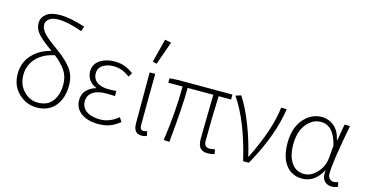

<svg xmlns="http://www.w3.org/2000/svg" viewBox="-78 -1120 2871 1495"><g transform="rotate(15 1358.0 -372.5)"><path d="M267 12Q185 12 122 -48Q59 -108 59 -205Q59 -295 116.5 -358Q174 -421 267 -444Q228 -472 207.5 -488Q187 -504 161.5 -528.5Q136 -553 125 -577.5Q114 -602 114 -629Q114 -672 151 -701.5Q188 -731 261 -731Q346 -731 464 -692L451 -652Q335 -694 259 -694Q210 -694 184.5 -675Q159 -656 159 -629Q159 -619 161 -609.5Q163 -600 169 -590Q175 -580 179.5 -572.5Q184 -565 195 -554.5Q206 -544 212.5 -537.5Q219 -531 234 -519.5Q249 -508 256 -502.5Q263 -497 281.5 -483.5Q300 -470 308 -464Q385 -409 427 -354Q469 -299 469 -217Q469 -113 415.5 -50.5Q362 12 267 12ZM267 -27Q345 -27 384.5 -79Q424 -131 424 -215Q424 -279 392 -326Q360 -373 302 -418Q209 -399 156.5 -342.5Q104 -286 104 -207Q104 -129 153 -78Q202 -27 267 -27Z M764 12Q677 12 625.5 -27Q574 -66 574 -130Q574 -180 603.5 -210.5Q633 -241 677 -253V-257Q640 -271 619.5 -301Q599 -331 599 -368Q599 -427 647.5 -459.5Q696 -492 769 -492Q848 -492 918 -438L898 -406Q835 -454 768 -454Q715 -454 680 -431Q645 -408 645 -364Q645 -322 678 -296Q711 -270 780 -270Q798 -270 836 -273V-232Q808 -234 766 -234Q695 -234 657 -207Q619 -180 619 -132Q619 -83 659 -54.5Q699 -26 769 -26Q847 -26 915 -83L937 -50Q895 -16 856 -2Q817 12 764 12Z M1114 12Q1049 12 1049 -70V-480H1094Q1091 -270 1091 -64Q1091 -27 1120 -27Q1131 -27 1149 -33L1156 3Q1138 12 1114 12ZM1051 -567 1099 -757 1150 -747 1084 -559Z M1648 12Q1606 12 1586.5 -10.5Q1567 -33 1567 -82Q1567 -110 1568 -169.5Q1569 -229 1570.5 -314Q1572 -399 1573 -440H1366Q1366 -285 1337 3L1291 0Q1325 -236 1325 -440H1210V-476L1277 -480H1716V-440H1616Q1608 -275 1608 -76Q1608 -27 1654 -27Q1663 -27 1695 -33L1702 3Q1675 12 1648 12Z M1931 0Q1860 -304 1741 -478L1784 -492Q1838 -411 1886 -286.5Q1934 -162 1960 -46H1964Q2091 -305 2109 -480H2154Q2123 -260 1977 0Z M2408 12Q2326 12 2277 -50Q2228 -112 2228 -228Q2228 -349 2289 -420.5Q2350 -492 2437 -492Q2490 -492 2533.5 -457Q2577 -422 2594 -348H2597L2620 -480H2664Q2605 -174 2605 -80Q2605 -57 2619 -42Q2633 -27 2653 -27Q2668 -27 2688 -35L2696 1Q2672 12 2647 12Q2607 12 2584.5 -16Q2562 -44 2570 -96H2567Q2508 12 2408 12ZM2414 -27Q2471 -27 2518.5 -79.5Q2566 -132 2571 -204L2579 -298Q2543 -453 2438 -453Q2371 -453 2322.5 -392Q2274 -331 2274 -228Q2274 -135 2311 -81Q2348 -27 2414 -27Z"/></g></svg>

Font: Toshiba Sans Light
Style: Regular
Weight: 300
Designer: Paul D. Hunt
Foundry: Toshiba Corporation
Version: Version 2.020;PS 2.0;hotconv 1.0.86;makeotf.lib2.5.63406